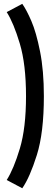

<svg xmlns="http://www.w3.org/2000/svg" viewBox="-20 -776 267 1000"><path d="M115.5 -275Q115.5 -441 83.2 -548.8Q51 -656.5 15 -713L96 -756Q118 -725 143.2 -666.8Q168.5 -608.5 188.5 -508.5Q208.5 -408.5 208.5 -275Q208.5 -85 172 31.2Q135.5 147.5 96 204.5L15 161.5Q51.5 104 83.5 -2.8Q115.5 -109.5 115.5 -275Z"/></svg>

Font: Anybody Narrow Medium
Style: Regular
Weight: 500
Width: 3
Designer: Tyler Finck
Foundry: Etcetera Type Company
Version: Version 1.000; ttfautohint (v1.8)